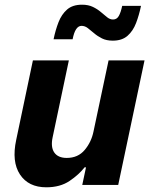

<svg xmlns="http://www.w3.org/2000/svg" viewBox="-20 -787 637 817"><path d="M460 -614Q433 -614 414 -623.5Q395 -633 380.5 -645.5Q366 -658 353.5 -667.5Q341 -677 327 -677Q300 -677 289 -620H208Q216 -659 229 -692.5Q242 -726 265.5 -746.5Q289 -767 329 -767Q356 -767 375.5 -757.5Q395 -748 409.5 -735.5Q424 -723 436 -713.5Q448 -704 461 -704Q477 -704 485.5 -719Q494 -734 500 -762H580Q572 -723 559 -689Q546 -655 522.5 -634.5Q499 -614 460 -614ZM177 10Q101 10 65 -44.5Q29 -99 49 -192L120 -530H273L204 -203Q195 -161 211 -138Q227 -115 264 -115Q312 -115 340.5 -149Q369 -183 378 -228L442 -530H595L483 0H330L346 -75H340Q316 -44 276 -17Q236 10 177 10Z"/></svg>

Font: Be Vietnam Pro
Style: Bold Italic
Weight: 700
Italic angle: -12°
Designer: Lam Bao, Tony Le, Vietanh Nguyen
Foundry: Yellow Type Foundry
Version: Version 1.002; ttfautohint (v1.8.3)